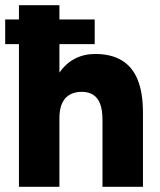

<svg xmlns="http://www.w3.org/2000/svg" viewBox="-20 -720 615 740"><path d="M0 -550V-645H345V-550ZM53 0V-700H209V-440Q234 -476 269 -494Q304 -512 347 -512Q408 -512 449 -487.5Q490 -463 510.5 -413Q531 -363 531 -285V0H375V-256Q375 -296 366 -319.5Q357 -343 340 -354Q323 -365 300 -366Q255 -367 232 -341.5Q209 -316 209 -264V0Z"/></svg>

Font: Figtree ExtraBold
Style: Regular
Weight: 800
Designer: Erik Kennedy
Foundry: Erik Kennedy
Version: Version 2.002